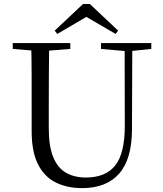

<svg xmlns="http://www.w3.org/2000/svg" viewBox="-20 -949 837 985"><path d="M440.9 -928.5 586.1 -791.8 573.1 -774.8 394.9 -878.9H451.3L273.7 -774.8L260.7 -791.8L405.9 -928.5ZM401.2 16.1Q323.9 16.1 265.4 -13.2Q206.9 -42.4 174.6 -106.7Q142.4 -171.1 142.4 -276.5V-391Q142.4 -475.8 142.3 -560.2Q142.2 -644.6 140 -728H232.2Q231.2 -645.4 230.7 -561.2Q230.2 -477 230.2 -391V-291.5Q230.2 -198.9 253 -143.1Q275.8 -87.3 318.7 -62.8Q361.7 -38.3 420.2 -38.3Q522.2 -38.3 571.4 -100.5Q620.6 -162.6 620.2 -305.7L619.4 -728H658.7L657.1 -285.6Q656.7 -132.5 591.2 -58.2Q525.7 16.1 401.2 16.1ZM45.5 -698V-728H340.7V-698L201.1 -686.9H179.8ZM498.2 -698V-728H756.2V-698L647.1 -686.7H626.2Z"/></svg>

Font: Noto Serif JP
Style: Regular
Weight: 200
Designer: Ryoko NISHIZUKA 西塚涼子 (kana & ideographs); Frank Grießhammer (Latin, Greek & Cyrillic); Wenlong ZHANG 张文龙 (bopomofo); San
Foundry: Adobe
Version: Version 2.001;hotconv 1.1.0;makeotfexe 2.6.0